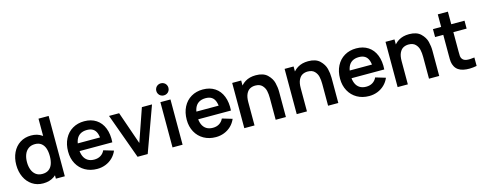

<svg xmlns="http://www.w3.org/2000/svg" viewBox="-30 -1473 5567 2213"><g transform="rotate(-15 2754.0 -367.0)"><path d="M286.7 15Q213.4 15 157.3 -22.2Q101.2 -59.4 70.6 -124.4Q40 -189.4 40 -270.2Q40 -351.9 71 -416.8Q101.9 -481.8 159 -518.4Q216.1 -555 291.2 -555Q365.9 -555 419 -518.1Q472.2 -481.2 499.3 -416.8Q526.5 -352.3 526.5 -270.2Q526.5 -187.8 499 -123.3Q471.4 -58.8 417.3 -21.9Q363.2 15 286.7 15ZM305 -92.8Q351.9 -92.8 382 -114.8Q412.2 -136.7 426.2 -176.3Q440.3 -215.9 440.3 -270.2Q440.3 -324.2 426.5 -363.7Q412.6 -403.2 383.3 -425.2Q354 -447.2 309.2 -447.2Q262.1 -447.2 230.4 -423.9Q198.7 -400.6 183.1 -360.6Q167.5 -320.7 167.5 -270.2Q167.5 -219.2 182.6 -179.2Q197.7 -139.2 228.5 -116Q259.4 -92.8 305 -92.8ZM440.3 0V-379.2H425.7V-720H546.8V0Z M932.3 15Q851.3 15 788.9 -20.3Q726.5 -55.7 691.8 -119.3Q657 -182.9 657 -264.2Q657 -351.3 690.9 -417.2Q724.8 -483.2 785.8 -519.1Q846.7 -555 925.7 -555Q1008.5 -555 1067.7 -516Q1126.9 -477.1 1155.3 -404.9Q1183.8 -332.8 1177.1 -236.3H1057.5V-280.3Q1057.2 -339.5 1043.6 -376.6Q1030.1 -413.7 1002.2 -431.7Q974.4 -449.7 930.7 -449.7Q881.8 -449.7 849.2 -429.2Q816.6 -408.8 800.5 -368.9Q784.5 -329 784.5 -270Q784.5 -215.2 800.5 -176.7Q816.6 -138.2 848.3 -118Q880.1 -97.8 925.7 -97.8Q969.7 -97.8 1002.1 -117.6Q1034.5 -137.4 1052 -174.8L1171.2 -139Q1150.8 -90.9 1114.7 -56.2Q1078.5 -21.4 1031.5 -3.2Q984.4 15 932.3 15ZM746.5 -236.3V-327.5H1118.2V-236.3Z M1415 0 1219 -540H1339.7L1475.5 -148.5L1611.2 -540H1732L1536 0Z M1832 0V-540H1952.3V0ZM1892.2 -604.8Q1871.7 -604.8 1855.2 -614.4Q1838.8 -623.9 1829.3 -640.3Q1819.8 -656.8 1819.8 -676.8Q1819.8 -696.8 1829.3 -713.2Q1838.8 -729.7 1855.2 -739.2Q1871.7 -748.8 1892.2 -748.8Q1912.6 -748.8 1929.2 -739.2Q1945.8 -729.7 1955.2 -713.2Q1964.6 -696.8 1964.6 -676.8Q1964.6 -656.8 1955.2 -640.3Q1945.8 -623.9 1929.2 -614.4Q1912.6 -604.8 1892.2 -604.8Z M2347.8 15Q2266.8 15 2204.4 -20.3Q2142 -55.7 2107.2 -119.3Q2072.5 -182.9 2072.5 -264.2Q2072.5 -351.3 2106.4 -417.2Q2140.3 -483.2 2201.2 -519.1Q2262.2 -555 2341.2 -555Q2424 -555 2483.2 -516Q2542.4 -477.1 2570.8 -404.9Q2599.2 -332.8 2592.6 -236.3H2473V-280.3Q2472.7 -339.5 2459.1 -376.6Q2445.6 -413.7 2417.8 -431.7Q2389.9 -449.7 2346.2 -449.7Q2297.2 -449.7 2264.7 -429.2Q2232.1 -408.8 2216 -368.9Q2200 -329 2200 -270Q2200 -215.2 2216 -176.7Q2232.1 -138.2 2263.8 -118Q2295.6 -97.8 2341.2 -97.8Q2385.2 -97.8 2417.6 -117.6Q2450 -137.4 2467.5 -174.8L2586.7 -139Q2566.3 -90.9 2530.2 -56.2Q2494 -21.4 2447 -3.2Q2399.9 15 2347.8 15ZM2162 -236.3V-327.5H2533.7V-236.3Z M3063 -260.2Q3063 -307 3054.5 -345.3Q3046.1 -383.7 3018 -412.8Q2990 -441.8 2936.8 -441.8Q2902.2 -441.8 2874.3 -427.2Q2846.5 -412.7 2828.6 -376Q2810.7 -339.3 2810.7 -277.5L2739.2 -308.2Q2739.2 -377.9 2766.2 -434Q2793.2 -490.2 2845.8 -522.8Q2898.5 -555.3 2972.7 -555.3Q3063.2 -555.3 3110.3 -509.8Q3157.5 -464.2 3171.2 -409.5Q3185 -354.8 3185 -301.5V0H3063ZM2688.7 0V-540H2796V-372.5H2810.7V0Z M3688.5 -260.2Q3688.5 -307 3680 -345.3Q3671.6 -383.7 3643.5 -412.8Q3615.5 -441.8 3562.3 -441.8Q3527.7 -441.8 3499.8 -427.2Q3472 -412.7 3454.1 -376Q3436.2 -339.3 3436.2 -277.5L3364.7 -308.2Q3364.7 -377.9 3391.7 -434Q3418.7 -490.2 3471.3 -522.8Q3524 -555.3 3598.2 -555.3Q3688.7 -555.3 3735.8 -509.8Q3783 -464.2 3796.8 -409.5Q3810.5 -354.8 3810.5 -301.5V0H3688.5ZM3314.2 0V-540H3421.5V-372.5H3436.2V0Z M4177.3 15Q4096.3 15 4033.9 -20.3Q3971.5 -55.7 3936.8 -119.3Q3902 -182.9 3902 -264.2Q3902 -351.3 3935.9 -417.2Q3969.8 -483.2 4030.8 -519.1Q4091.7 -555 4170.7 -555Q4253.5 -555 4312.7 -516Q4371.9 -477.1 4400.3 -404.9Q4428.8 -332.8 4422.1 -236.3H4302.5V-280.3Q4302.2 -339.5 4288.6 -376.6Q4275.1 -413.7 4247.2 -431.7Q4219.4 -449.7 4175.7 -449.7Q4126.8 -449.7 4094.2 -429.2Q4061.6 -408.8 4045.5 -368.9Q4029.5 -329 4029.5 -270Q4029.5 -215.2 4045.5 -176.7Q4061.6 -138.2 4093.3 -118Q4125.1 -97.8 4170.7 -97.8Q4214.7 -97.8 4247.1 -117.6Q4279.5 -137.4 4297 -174.8L4416.2 -139Q4395.8 -90.9 4359.7 -56.2Q4323.5 -21.4 4276.5 -3.2Q4229.4 15 4177.3 15ZM3991.5 -236.3V-327.5H4363.2V-236.3Z M4892.5 -260.2Q4892.5 -307 4884 -345.3Q4875.6 -383.7 4847.5 -412.8Q4819.5 -441.8 4766.3 -441.8Q4731.7 -441.8 4703.8 -427.2Q4676 -412.7 4658.1 -376Q4640.2 -339.3 4640.2 -277.5L4568.7 -308.2Q4568.7 -377.9 4595.7 -434Q4622.7 -490.2 4675.3 -522.8Q4728 -555.3 4802.2 -555.3Q4892.7 -555.3 4939.8 -509.8Q4987 -464.2 5000.8 -409.5Q5014.5 -354.8 5014.5 -301.5V0H4892.5ZM4518.2 0V-540H4625.5V-372.5H4640.2V0Z M5461 0Q5372.5 17 5302.6 2.5Q5232.7 -12.1 5203.2 -66.3Q5188.6 -93.8 5185 -122.2Q5181.5 -150.6 5182.3 -197.2V-220.7V-690H5302.7V-227.3V-212.1Q5302.2 -179.6 5303.9 -161.2Q5305.7 -142.8 5313.7 -130.3Q5330.3 -102.8 5366.7 -97.6Q5403 -92.3 5461 -100.8ZM5084.5 -445.5V-540H5461V-445.5Z"/></g></svg>

Font: Hauora
Style: Regular
Weight: 400
Designer: Wayne Shih
Foundry: WCYS
Version: Version 1.001